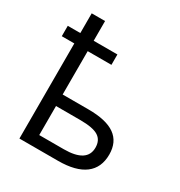

<svg xmlns="http://www.w3.org/2000/svg" viewBox="-178 -884 947 1009"><g transform="rotate(30 296.0 -380.0)"><path d="M167 -640.1H311V-577.1H167V-314H323.2Q432.1 -314 484.6 -276.4Q537.1 -238.8 537.1 -163.1Q537.1 -83 482.4 -41.5Q427.7 0 319.8 0H85.9V-577.1H9.8V-640.1H85.9V-759.8H167ZM167 -244.1V-67.9H315.9Q456.1 -67.9 456.1 -158.2Q456.1 -203.1 423.8 -223.6Q391.6 -244.1 314 -244.1Z"/></g></svg>

Font: XL-Viking
Style: Regular
Weight: 400
Foundry: Ascender Corporation
Version: Version 1.10 March 23, 2015